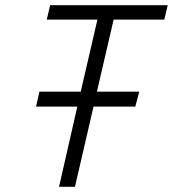

<svg xmlns="http://www.w3.org/2000/svg" viewBox="-20 -715 662 735"><path d="M159 -640 172 -695H622L609 -640H415L351 -364H513L498 -307H338L267 0H206L276 -307H118L131 -364H289L353 -640Z"/></svg>

Font: Titillium Web Light
Style: Italic
Weight: 300
Italic angle: -13°
Version: Version 1.002;PS 57.000;hotconv 1.0.70;makeotf.lib2.5.55311